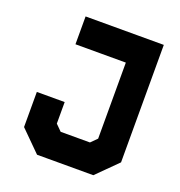

<svg xmlns="http://www.w3.org/2000/svg" viewBox="-127 -809 862 917"><g transform="rotate(20 304.0 -350.0)"><path d="M161 0 57.5 -103V-281.5H199V-172L229.5 -141.5H378.5L409 -172V-558.5H153V-700H550.5V-103L447 0ZM196 -73.5H413L483 -143V-629.5H224.5H483V-143L413 -73.5H196L128 -141.5V-216V-141.5Z"/></g></svg>

Font: Tourney Black
Style: Regular
Weight: 900
Version: Version 1.015